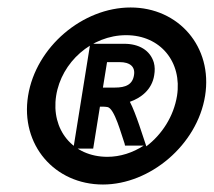

<svg xmlns="http://www.w3.org/2000/svg" viewBox="-20 -482 571 513"><path d="M55 -226C34 -95 126 11 255 11C381 11 507 -95 528 -226C549 -357 457 -462 329 -462C201 -462 76 -357 55 -226ZM130 -226C144 -316 225 -388 317 -388C409 -388 467 -316 453 -226C444 -171 413 -123 371 -91L368 -100C364 -111 343 -180 327 -210C356 -220 386 -242 392 -281C394 -293 394 -304 391 -315C381 -348 351 -365 312 -365H221L176 -85H229L247 -197H251C257 -197 263 -197 267 -196C286 -193 304 -123 313 -98L314 -93H364C335 -74 301 -63 267 -63C174 -63 116 -136 130 -226ZM255 -248 266 -316H300C327 -316 342 -304 338 -281C334 -256 316 -248 287 -248Z"/></svg>

Font: Charger Pro
Style: ExBdNarObl
Weight: 400
Designer: Jasper
Foundry: Cannot Into Space Fonts
Version: Version 1.09